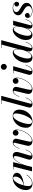

<svg xmlns="http://www.w3.org/2000/svg" viewBox="1913 -2713 810 4676"><g transform="rotate(-90 2318.0 -375.0)"><path d="M125 -88Q125 -39.5 145 -21Q165 -2.5 196.5 -2.5Q255.5 -2.5 306.5 -39Q357.5 -75.5 392.5 -134L400.5 -129Q379 -92.5 348 -60.8Q317 -29 275.5 -9.5Q234 10 182 10Q105.5 10 66 -35.2Q26.5 -80.5 26.5 -150Q26.5 -209.5 48.5 -266.5Q70.5 -323.5 110 -369.5Q149.5 -415.5 202 -442.8Q254.5 -470 315.5 -470Q378 -470 412.8 -441Q447.5 -412 447.5 -370Q447.5 -319.5 405.2 -283.2Q363 -247 293.2 -225.5Q223.5 -204 140 -198Q125 -136 125 -88ZM319 -460.5Q290.5 -460.5 263.8 -438.2Q237 -416 213.8 -379Q190.5 -342 172.2 -297Q154 -252 142 -206.5Q205.5 -213.5 253.8 -242.5Q302 -271.5 329 -315Q356 -358.5 356 -408.5Q356 -428.5 348 -444.5Q340 -460.5 319 -460.5Z M597.5 -451H527.5V-460H707L647 -223.5Q664.5 -268.5 688.2 -312Q712 -355.5 740 -391.2Q768 -427 798.5 -448.2Q829 -469.5 861 -469.5Q924.5 -469.5 944.5 -425.5Q964.5 -381.5 946.5 -319.5L867 -47Q864 -37 864 -28.5Q864 -10.5 880.5 -10.5Q916 -10.5 946.5 -45.8Q977 -81 1007.5 -158L1016 -155.5Q981.5 -67 943.5 -28.5Q905.5 10 850 10Q767.5 10 767.5 -60Q767.5 -71 769.8 -81.5Q772 -92 774.5 -100.5L838 -312Q855 -370 855.8 -406.5Q856.5 -443 823.5 -443Q803.5 -443 776.8 -418.8Q750 -394.5 721.8 -352.8Q693.5 -311 668.8 -258Q644 -205 627.5 -147.5L590 0H483.5Z M1219.5 -127.5Q1204 -62 1206 -33.5Q1208 -5 1244.5 -5Q1276.5 -5 1311 -27.8Q1345.5 -50.5 1377.8 -89.2Q1410 -128 1435.8 -175.5Q1461.5 -223 1476.5 -273Q1491.5 -323 1491.5 -368Q1491.5 -382.5 1489 -395Q1488 -367.5 1468 -348.8Q1448 -330 1420.5 -330Q1388.5 -330 1370.2 -348.8Q1352 -367.5 1352 -399.5Q1352 -428 1371.2 -448.5Q1390.5 -469 1420.5 -469Q1456.5 -469 1478.8 -441.8Q1501 -414.5 1501 -368Q1501 -322 1485.2 -270.2Q1469.5 -218.5 1442.5 -169Q1415.5 -119.5 1380.8 -79Q1346 -38.5 1306.8 -14.2Q1267.5 10 1228.5 10Q1156 10 1125.2 -26.8Q1094.5 -63.5 1110.5 -131L1179 -417.5Q1180 -422 1181 -427.2Q1182 -432.5 1182 -436.5Q1182 -452.5 1164.5 -452.5Q1133 -452.5 1103 -418Q1073 -383.5 1043 -307.5L1034.5 -310Q1062.5 -380.5 1097 -425Q1131.5 -469.5 1189 -469.5Q1229.5 -469.5 1253.5 -447.5Q1277.5 -425.5 1277.5 -394Q1277.5 -383.5 1275.5 -372.8Q1273.5 -362 1272 -354.5Z M1702.5 10Q1623.5 10 1583.8 -33.5Q1544 -77 1544 -148.5Q1544 -212.5 1566.8 -270.5Q1589.5 -328.5 1629 -373.5Q1668.5 -418.5 1719.5 -444.2Q1770.5 -470 1827 -470Q1905.5 -470 1946 -425.8Q1986.5 -381.5 1986.5 -310Q1986.5 -246.5 1964 -188.8Q1941.5 -131 1902 -86.2Q1862.5 -41.5 1811.2 -15.8Q1760 10 1702.5 10ZM1695.5 1Q1724 1 1752.5 -25.8Q1781 -52.5 1806.2 -96.8Q1831.5 -141 1851 -193.5Q1870.5 -246 1881.8 -298.2Q1893 -350.5 1893 -393Q1893 -424.5 1878.5 -442.5Q1864 -460.5 1833.5 -460.5Q1805 -460.5 1776.5 -433.8Q1748 -407 1722.8 -362.8Q1697.5 -318.5 1678 -266Q1658.5 -213.5 1647.2 -161.2Q1636 -109 1636 -66.5Q1636 -35.5 1650.5 -17.2Q1665 1 1695.5 1Z M2282.5 -155.5Q2248.5 -70 2212.5 -30Q2176.5 10 2121.5 10Q2078 10 2057 -8.2Q2036 -26.5 2036 -56.5Q2036 -68.5 2038 -78.5Q2040 -88.5 2042 -95.5L2216 -741H2125.5V-750H2322.5L2131.5 -40.5Q2129 -32 2129 -24Q2129 -7 2146.5 -7Q2177.5 -7 2208.2 -39.8Q2239 -72.5 2273.5 -158Z M2483 -127.5Q2467.5 -62 2469.5 -33.5Q2471.5 -5 2508 -5Q2540 -5 2574.5 -27.8Q2609 -50.5 2641.2 -89.2Q2673.5 -128 2699.2 -175.5Q2725 -223 2740 -273Q2755 -323 2755 -368Q2755 -382.5 2752.5 -395Q2751.5 -367.5 2731.5 -348.8Q2711.5 -330 2684 -330Q2652 -330 2633.8 -348.8Q2615.5 -367.5 2615.5 -399.5Q2615.5 -428 2634.8 -448.5Q2654 -469 2684 -469Q2720 -469 2742.2 -441.8Q2764.5 -414.5 2764.5 -368Q2764.5 -322 2748.8 -270.2Q2733 -218.5 2706 -169Q2679 -119.5 2644.2 -79Q2609.5 -38.5 2570.2 -14.2Q2531 10 2492 10Q2419.5 10 2388.8 -26.8Q2358 -63.5 2374 -131L2442.5 -417.5Q2443.5 -422 2444.5 -427.2Q2445.5 -432.5 2445.5 -436.5Q2445.5 -452.5 2428 -452.5Q2396.5 -452.5 2366.5 -418Q2336.5 -383.5 2306.5 -307.5L2298 -310Q2326 -380.5 2360.5 -425Q2395 -469.5 2452.5 -469.5Q2493 -469.5 2517 -447.5Q2541 -425.5 2541 -394Q2541 -383.5 2539 -372.8Q2537 -362 2535.5 -354.5Z M2956 -687.5Q2956 -717 2976.8 -738.5Q2997.5 -760 3028 -760Q3058.5 -760 3079.8 -738.5Q3101 -717 3101 -687.5Q3101 -658 3079.8 -636.2Q3058.5 -614.5 3028 -614.5Q2997.5 -614.5 2976.8 -636.2Q2956 -658 2956 -687.5ZM3079 -155.5Q3045 -70 3009.5 -30Q2974 10 2916.5 10Q2872.5 10 2852.8 -8Q2833 -26 2833 -56.5Q2833 -66.5 2834.8 -77Q2836.5 -87.5 2839 -95.5L2939 -451H2865V-460H3044.5L2928 -41Q2926 -33.5 2926 -25Q2926 -7 2942.5 -7Q2975 -7 3005 -39.5Q3035 -72 3070.5 -158Z M3460.5 -336Q3460.5 -334.5 3460.5 -332.5L3570 -741H3487.5V-750H3677.5L3488.5 -40Q3486.5 -32.5 3486.5 -24.5Q3486.5 -18 3490.2 -12.2Q3494 -6.5 3504 -6.5Q3535.5 -6.5 3565.8 -39.5Q3596 -72.5 3631 -158L3639.5 -155.5Q3606 -70 3570.2 -30Q3534.5 10 3480.5 10Q3441 10 3422.5 -10.2Q3404 -30.5 3404 -63Q3404 -68 3404.5 -75.8Q3405 -83.5 3406.5 -91.5L3415.5 -139.5Q3398 -99 3374.2 -65Q3350.5 -31 3321.2 -10.5Q3292 10 3257.5 10Q3189.5 10 3159.2 -33.5Q3129 -77 3129 -152.5Q3129 -210 3150.2 -266.2Q3171.5 -322.5 3207.2 -368.5Q3243 -414.5 3286.5 -442.2Q3330 -470 3375 -470Q3408 -470 3426.8 -451.8Q3445.5 -433.5 3453 -403.2Q3460.5 -373 3460.5 -336ZM3453 -337Q3453 -384.5 3440.5 -415.2Q3428 -446 3396.5 -446Q3373.5 -446 3350 -423.2Q3326.5 -400.5 3305.2 -362.8Q3284 -325 3267.5 -280Q3251 -235 3241.2 -190Q3231.5 -145 3231.5 -108Q3231.5 -16 3287 -16Q3312 -16 3336.2 -36.8Q3360.5 -57.5 3381.5 -92.2Q3402.5 -127 3418.8 -169.2Q3435 -211.5 3444 -255.2Q3453 -299 3453 -337Z M4013 -336V-335L4043.5 -460H4153L4041 -40Q4039 -32.5 4039 -24.5Q4039 -7 4056.5 -7Q4087.5 -7 4118.2 -39.8Q4149 -72.5 4183.5 -158L4192 -155.5Q4158.5 -70 4122.8 -30Q4087 10 4033 10Q3993 10 3974.8 -10.2Q3956.5 -30.5 3956.5 -63Q3956.5 -79 3959 -91.5L3968 -140Q3950.5 -99.5 3926.8 -65.2Q3903 -31 3873.5 -10.5Q3844 10 3809.5 10Q3742 10 3711.8 -33.5Q3681.5 -77 3681.5 -152.5Q3681.5 -210 3702.8 -266.2Q3724 -322.5 3759.8 -368.5Q3795.5 -414.5 3839 -442.2Q3882.5 -470 3927.5 -470Q3961.5 -470 3980 -451.2Q3998.5 -432.5 4005.8 -402Q4013 -371.5 4013 -336ZM4005.5 -337Q4005.5 -384.5 3993 -415.2Q3980.5 -446 3949 -446Q3926 -446 3902.5 -423.2Q3879 -400.5 3857.8 -363Q3836.5 -325.5 3820 -280.5Q3803.5 -235.5 3793.8 -190.2Q3784 -145 3784 -108Q3784 -62 3798.8 -39Q3813.5 -16 3839.5 -16Q3864.5 -16 3888.8 -36.8Q3913 -57.5 3934 -92.2Q3955 -127 3971 -169.2Q3987 -211.5 3996.2 -255.2Q4005.5 -299 4005.5 -337Z M4587 -132Q4587 -88 4560.2 -56.2Q4533.5 -24.5 4490 -7.2Q4446.5 10 4395.5 10Q4348 10 4308 -4Q4268 -18 4244 -44.5Q4220 -71 4220 -108Q4220 -134 4236.5 -153Q4253 -172 4281.5 -172Q4306.5 -172 4322.8 -155.5Q4339 -139 4339 -112Q4339 -84.5 4321.2 -70.2Q4303.5 -56 4280 -56Q4258.5 -56 4243 -66Q4260.5 -33.5 4301.2 -16.5Q4342 0.5 4390 0.5Q4417 0.5 4444.2 -9.8Q4471.5 -20 4489.8 -39.8Q4508 -59.5 4508 -88Q4508 -121 4485.2 -144.5Q4462.5 -168 4429 -187.8Q4395.5 -207.5 4362.2 -228.2Q4329 -249 4306.2 -275Q4283.5 -301 4283.5 -338.5Q4283.5 -376 4306 -405.8Q4328.5 -435.5 4369 -453Q4409.5 -470.5 4463 -470.5Q4513 -470.5 4546.2 -455.8Q4579.5 -441 4595.8 -419.2Q4612 -397.5 4612 -375Q4612 -345.5 4595.2 -330.8Q4578.5 -316 4557 -316Q4534 -316 4515.8 -331Q4497.5 -346 4497.5 -374Q4497.5 -396.5 4513.2 -412.5Q4529 -428.5 4554.5 -428.5Q4567 -428.5 4578 -424Q4561.5 -440 4533.8 -450.2Q4506 -460.5 4469 -460.5Q4443 -460.5 4418.5 -451.5Q4394 -442.5 4378 -425.5Q4362 -408.5 4362 -383.5Q4362 -353 4384.8 -331.5Q4407.5 -310 4441 -291.2Q4474.5 -272.5 4508 -251.5Q4541.5 -230.5 4564.2 -202.2Q4587 -174 4587 -132Z"/></g></svg>

Font: Bodoni* 24pt Medium
Style: Italic
Weight: 500
Italic angle: -13°
Version: Version 2.3